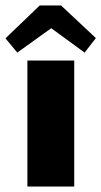

<svg xmlns="http://www.w3.org/2000/svg" viewBox="-56 -681 370 701"><path d="M44 -460H215V0H44ZM253 -489 131 -578 7 -489 -36 -541 89 -661H167L294 -542Z"/></svg>

Font: Lalezar
Style: Regular
Weight: 400
Designer: Borna Izadpanah
Foundry: Borna Izadpanah
Version: Version 1.004